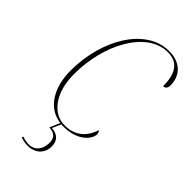

<svg xmlns="http://www.w3.org/2000/svg" viewBox="-290 -794 1097 1097"><g transform="rotate(45 258.5 -245.5)"><path d="M249 10C366 10 418 -56 418 -96C418 -108 413 -115 408 -119C384 -44 332 0 250 0C155 0 81 -94 81 -245C81 -488 204 -713 372 -713C457 -713 490 -654 490 -556C507 -556 517 -569 517 -589C517 -669 463 -723 373 -723C190 -723 53 -503 53 -245C53 -102 120 -5 223 8L197 70C248 73 260 99 260 131C260 184 232 222 181 222C169 222 149 219 129 212L126 222C148 229 166 232 183 232C244 232 284 193 284 136C284 92 258 65 210 62L233 9C238 10 244 10 249 10Z"/></g></svg>

Font: Noto Serif Display Condensed Thin
Style: Italic
Weight: 100
Width: 3
Italic angle: -12°
Designer: Monotype Design Team
Foundry: Monotype Imaging Inc.
Version: Version 2.009